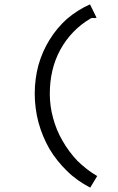

<svg xmlns="http://www.w3.org/2000/svg" viewBox="-20 -686 540 879"><path d="M414 -603C415 -603 418 -604 422 -605L392 -666C353 -649 318 -626 286 -599C256 -572 229 -540 207 -504C185 -469 168 -430 156 -388C145 -347 139 -303 139 -258C139 -213 145 -168 156 -126C168 -82 185 -42 206 -5C228 32 255 66 286 96C317 127 353 152 393 173L425 120C392 101 362 77 334 50C308 22 285 -8 266 -42C247 -74 233 -109 223 -146C213 -182 208 -219 208 -256C208 -332 224 -400 257 -460C290 -519 335 -566 394 -601C398 -603 401 -604 403 -604Z"/></svg>

Font: Inconsolatazi4
Style: Regular
Weight: 400
Designer: Raph Levien, Kirill Tkachev
Foundry: Cyreal
Version: Version 1.013